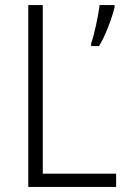

<svg xmlns="http://www.w3.org/2000/svg" viewBox="-20 -785 497 754"><path d="M91 -51H436V-103H148V-765H91ZM430 -757V-765H371C367 -727 349 -643 338 -615V-604H369C394 -645 420 -714 430 -757Z"/></svg>

Font: Noto Sans Tamil UI SemiCondensed Light
Style: Regular
Weight: 300
Width: 4
Designer: Jelle Bosma - Monotype Design Team
Foundry: Monotype Imaging Inc.
Version: Version 2.004